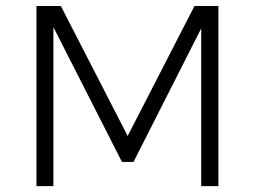

<svg xmlns="http://www.w3.org/2000/svg" viewBox="-20 -638 874 658"><path d="M728.5 0H669.5V-540.5L437.5 -83H398L163 -545V0H105V-617.5H188.5L417.5 -172L646.5 -617.5H728.5Z"/></svg>

Font: Betina Sans Light
Style: Regular
Weight: 300
Designer: Jonathan Pinhorn (font) & Cristiano Sobral (main changes)
Version: Version 2.001;October 6, 2020;FontCreator 13.0.0.2681 64-bit